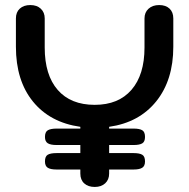

<svg xmlns="http://www.w3.org/2000/svg" viewBox="-20 -730 749 760"><path d="M666 -657V-545Q666 -413 598.5 -329Q531 -245 412 -228V-221H509Q532 -221 543 -214.5Q554 -208 554 -188Q554 -169 543 -162.5Q532 -156 509 -156H412V-124H509Q532 -124 543 -117.5Q554 -111 554 -91Q554 -73 543 -66Q532 -59 509 -59H412V-43Q412 -19 396.5 -4.5Q381 10 355 10Q329 10 313.5 -4Q298 -18 298 -43V-59H204Q180 -59 169 -66Q158 -73 158 -91Q158 -111 169 -117.5Q180 -124 204 -124H298V-156H204Q180 -156 169 -163Q158 -170 158 -188Q158 -208 169.5 -214.5Q181 -221 204 -221H298V-228Q178 -245 110.5 -328Q43 -411 43 -545V-657Q43 -682 58.5 -696Q74 -710 100 -710Q126 -710 141.5 -695.5Q157 -681 157 -657V-542Q157 -433 208.5 -374Q260 -315 355 -315Q449 -315 500.5 -374.5Q552 -434 552 -542V-657Q552 -681 568 -695.5Q584 -710 610 -710Q636 -710 651 -696Q666 -682 666 -657Z"/></svg>

Font: Kodchasan SemiBold
Style: Regular
Weight: 600
Version: Version 1.000; ttfautohint (v1.6)